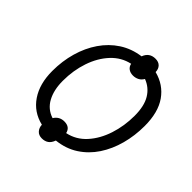

<svg xmlns="http://www.w3.org/2000/svg" viewBox="-214 -939 1165 1165"><g transform="rotate(45 369.0 -356.0)"><path d="M317.4 58.6Q290.5 58.6 275.4 41.7Q260.3 24.9 259.3 -0.5Q170.9 -21.5 122.1 -93.8Q73.2 -166 73.2 -275.9Q73.2 -360.8 95 -437Q116.7 -513.2 158.2 -573.7Q199.7 -634.3 259 -672.9Q318.4 -711.4 393.6 -721.7Q412.1 -771.5 463.9 -771.5Q491.2 -771.5 506.1 -755.9Q521 -740.2 521.5 -714.4Q607.9 -692.4 657 -622.8Q706.1 -553.2 706.1 -436Q706.1 -352.5 685.5 -276.6Q665 -200.7 624.8 -139.6Q584.5 -78.6 524.9 -39.8Q465.3 -1 387.2 7.3Q377.4 34.7 360.1 46.6Q342.8 58.6 317.4 58.6ZM399.4 -68.8Q469.7 -83.5 518.8 -137.9Q567.9 -192.4 593.5 -271Q619.1 -349.6 619.1 -437Q619.1 -520.5 589.1 -569.8Q559.1 -619.1 505.4 -639.2Q494.6 -620.1 477.1 -611.1Q459.5 -602.1 439 -602.1Q416 -602.1 400.4 -613.3Q384.8 -624.5 380.9 -645Q312.5 -630.4 262.9 -577.1Q213.4 -523.9 187 -446Q160.6 -368.2 160.6 -278.8Q160.6 -200.7 189.7 -147Q218.8 -93.3 276.9 -74.7Q299.8 -111.3 341.8 -111.3Q390.1 -111.3 399.4 -68.8Z"/></g></svg>

Font: Open Sans
Style: Italic
Weight: 400
Italic angle: -12°
Designer: Monotype Design Team
Foundry: Monotype Imaging Inc.
Version: Version 3.000; ttfautohint (v1.8.4)